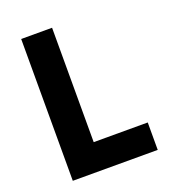

<svg xmlns="http://www.w3.org/2000/svg" viewBox="-129 -793 788 888"><g transform="rotate(-20 265.0 -349.0)"><path d="M77 0V-698H229V-135H495V0Z"/></g></svg>

Font: Plexus Sans Bold
Style: Regular
Weight: 700
Version: Version 2.001;PS 002.001;hotconv 1.0.70;makeotf.lib2.5.58329